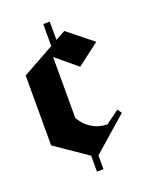

<svg xmlns="http://www.w3.org/2000/svg" viewBox="-107 -536 499 643"><g transform="rotate(-20 142.5 -214.0)"><path d="M126.7 49.2V-7.5L12.5 -85.8V-335L126.7 -398.3V-476.7H150V-411.7L185 -430.8L273.3 -360L194.2 -300L120 -361.7V-145Q124.2 -135.8 135.8 -122.5Q147.5 -109.2 166.7 -98.8Q185.8 -88.3 214.2 -87.5L261.7 -122.5L272.5 -107.5L150 0V49.2Z"/></g></svg>

Font: Manufacturing Consent
Style: Regular
Weight: 400
Version: Version 3.000; ttfautohint (v1.8.4.7-5d5b)